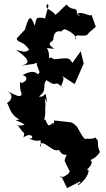

<svg xmlns="http://www.w3.org/2000/svg" viewBox="-20 -761 541 982"><path d="M189 -404C170 -362 149 -376 184 -375C168 -377 165 -414 96 -377C145 -361 84 -321 83 -345C84 -351 79 -333 85 -298C96 -274 96 -250 17 -296C59 -271 29 -239 15 -234C27 -226 27 -177 79 -150C39 -143 81 -146 106 -122C48 -110 60 -138 80 -108C105 -68 108 -94 100 -58C148 -93 160 -40 124 -55C184 -23 201 -58 187 -44C194 9 179 -16 188 -26C210 -42 251 22 280 5L296 25C329 42 325 11 310 60C319 83 333 106 336 114C338 135 272 158 293 139L323 201L392 166C376 206 360 146 381 186C432 151 445 95 422 109C451 84 462 58 429 54C432 68 475 46 491 16C471 -26 491 -40 470 -53C472 -69 472 -46 423 -52C411 -40 392 -81 369 -122C392 -66 384 -119 344 -135L257 -145C253 -99 254 -126 254 -132C236 -130 232 -97 212 -149C196 -151 215 -145 211 -206C211 -226 211 -236 213 -204C215 -242 199 -283 221 -236C209 -319 216 -256 179 -268C227 -301 192 -325 218 -351C281 -305 251 -362 303 -311C276 -321 323 -353 296 -374L362 -331L408 -436L393 -499L350 -439C332 -473 320 -462 254 -458C246 -470 228 -469 230 -456C238 -530 189 -516 257 -511C208 -547 253 -543 253 -562C254 -574 256 -608 294 -600C308 -614 291 -602 312 -612C370 -587 371 -564 364 -559C359 -603 418 -558 434 -593L470 -624L448 -686C442 -670 398 -710 371 -688C415 -681 364 -678 374 -693C373 -732 348 -700 321 -738C300 -722 280 -695 262 -685C252 -710 199 -715 224 -741C234 -730 221 -718 211 -667C152 -681 169 -655 157 -630C136 -690 126 -678 105 -599C127 -630 122 -626 65 -564C71 -539 96 -556 129 -507C107 -489 100 -498 62 -506C126 -461 140 -439 91 -425C127 -433 156 -429 181 -447C149 -444 188 -398 185 -375Z"/></svg>

Font: Asimov Aggro
Style: Condensed
Weight: 500
Designer: Google
Version: Version 2.000980; 2014